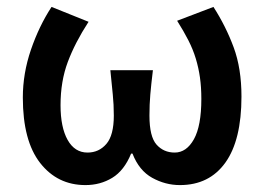

<svg xmlns="http://www.w3.org/2000/svg" viewBox="-20 -523 764 555"><path d="M227 12Q146 12 96 -52Q46 -116 46 -241Q46 -311 69.5 -379.5Q93 -448 129 -503L236 -460Q197 -400 176 -344Q155 -288 155 -219Q155 -155 175.5 -118.5Q196 -82 233 -82Q266 -82 287.5 -107Q309 -132 309 -189Q309 -221 306 -250Q303 -279 299 -320H422Q417 -279 414.5 -250Q412 -221 412 -189Q412 -128 432.5 -105Q453 -82 485 -82Q519 -82 540.5 -120.5Q562 -159 562 -237Q562 -271 558 -299Q554 -327 546 -353.5Q538 -380 524.5 -406.5Q511 -433 492 -463L597 -503Q633 -447 655.5 -386Q678 -325 678 -244Q678 -118 631.5 -53Q585 12 500 12Q458 12 420 -9Q382 -30 363 -79H359Q339 -30 304.5 -9Q270 12 227 12Z"/></svg>

Font: Processing Sans Pro Semibold
Style: Regular
Weight: 600
Designer: Paul D. Hunt
Foundry: Adobe Systems Incorporated
Version: Version 2.020;PS 2.000;hotconv 1.0.86;makeotf.lib2.5.63406